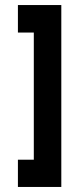

<svg xmlns="http://www.w3.org/2000/svg" viewBox="-20 -741 316 761"><path d="M51 0V-108H114V-612H51V-721H223V0Z"/></svg>

Font: Orbitron Medium
Style: Regular
Weight: 500
Designer: Matt McInerney
Foundry: The League of Moveable Type
Version: Version 2.001